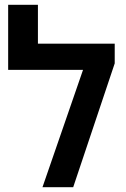

<svg xmlns="http://www.w3.org/2000/svg" viewBox="-20 -780 524 800"><path d="M138 -598H458V-516L285 0H157L326 -489H14V-760H138Z"/></svg>

Font: Noto Sans Hebrew SemiCondensed SemiBold
Style: Regular
Weight: 600
Width: 4
Designer: Monotype Design Team
Foundry: Monotype Imaging Inc.
Version: Version 2.004; ttfautohint (v1.8.4.7-5d5b)